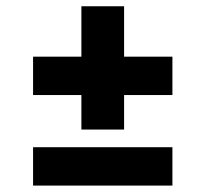

<svg xmlns="http://www.w3.org/2000/svg" viewBox="-20 -578 640 598"><path d="M366.5 -558.5V-401.5H517V-282H366.5V-174.5H233.5V-282H83V-401.5H233.5V-558.5ZM517 -119.5V0H83V-119.5Z"/></svg>

Font: Fira Code Light
Style: Bold
Weight: 700
Monospace: yes
Version: Version 5.002